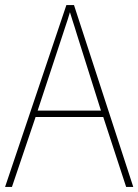

<svg xmlns="http://www.w3.org/2000/svg" viewBox="-20 -735 544 755"><path d="M476 0 386 -275H120L27 0H0L241 -715H271L504 0ZM282 -601Q278 -614 274 -627Q270 -640 265 -655Q260 -670 255 -687Q251 -672 246 -657.5Q241 -643 236.5 -629Q232 -615 227 -600L128 -300H377Z"/></svg>

Font: Noto Sans Khmer SemiCondensed Thin
Style: Regular
Weight: 250
Width: 4
Designer: Danh Hong and the Monotype Design Team
Foundry: Monotype Imaging Inc.
Version: Version 2.004